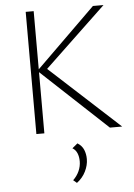

<svg xmlns="http://www.w3.org/2000/svg" viewBox="-61 -704 720 1030"><g transform="rotate(-5 298.5 -189.0)"><path d="M513 0 152 -337 479 -658H536L190 -329L193 -354L579 0ZM117 0V-658H160V0ZM311 280 292 264Q313 244 324.5 218.5Q336 193 336 166Q336 141 328 122Q320 103 303 93L332 69Q356 84 365.5 107Q375 130 375 157Q375 190 358.5 223.5Q342 257 311 280Z"/></g></svg>

Font: Ysabeau SC ExtraLight
Style: Regular
Weight: 250
Designer: Christian Thalmann (Catharsis Fonts)
Version: Version 2.001;gftools[0.9.30]; featfreeze: smcp